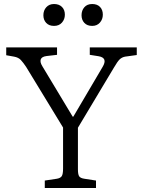

<svg xmlns="http://www.w3.org/2000/svg" viewBox="-20 -936 712 956"><path d="M203 0V-37L263 -46Q281 -49 287.5 -59Q294 -69 294 -97V-301L110 -603Q96 -624 84 -637Q72 -650 50 -654L11 -661V-700H264V-663L212 -657Q188 -654 183 -640.5Q178 -627 191 -606L342 -355H345L491 -603Q518 -648 471 -656L427 -663V-700H661V-662L603 -654Q587 -651 576 -640.5Q565 -630 547 -599L368 -300V-93Q368 -68 374 -58.5Q380 -49 400 -46L458 -37V0ZM439 -807Q414 -807 400 -822Q386 -837 386 -860Q386 -884 400 -900Q414 -916 439 -916Q464 -916 478 -901.5Q492 -887 492 -863Q492 -840 477.5 -823.5Q463 -807 439 -807ZM249 -807Q224 -807 210 -822Q196 -837 196 -860Q196 -884 210.5 -900Q225 -916 249 -916Q274 -916 288.5 -901.5Q303 -887 303 -863Q303 -840 288.5 -823.5Q274 -807 249 -807Z"/></svg>

Font: Literata 12pt Light
Style: Regular
Weight: 300
Designer: Latin by Veronika Burian and Jose Scaglione. Greek by Irene Vlachou. Cyrillic by Vera Evstafieva.
Foundry: TypeTogether
Version: Version 3.002